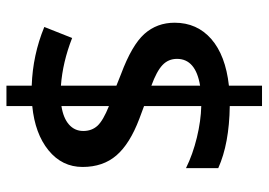

<svg xmlns="http://www.w3.org/2000/svg" viewBox="-134 -612 801 572"><g transform="rotate(-90 266.0 -326.5)"><path d="M483.8 -206.3Q483.8 -139.5 435.3 -97.1Q386.8 -54.6 296.3 -44.5V54.1H235.6V-42Q123.4 -43.5 50.6 -76.3V-172.4Q91.5 -152.2 141.6 -140Q191.6 -127.9 235.6 -126.9V-297.3L197.7 -311.4Q122.9 -339.7 88.5 -379.7Q54.1 -419.6 54.1 -480.5Q54.1 -541.5 103.6 -581.9Q153.2 -622.3 235.6 -630.4V-707.3H296.3V-632Q387.8 -628.9 471.2 -594.5L438.3 -511.6Q366 -539.9 296.3 -545V-379.7L330.6 -366Q417.1 -333.7 450.5 -296.3Q483.8 -258.8 483.8 -206.3ZM376.1 -199.2Q376.1 -225 357.7 -242.4Q339.2 -259.9 296.3 -275.5V-130.4Q376.1 -143.6 376.1 -199.2ZM235.6 -401.9V-543.5Q199.7 -537.9 180.5 -521Q161.3 -504 161.3 -478.5Q161.3 -453 176.9 -436Q192.6 -419.1 235.6 -401.9Z"/></g></svg>

Font: Khula SemiBold
Style: Regular
Weight: 600
Designer: Erin McLaughlin, Steve Matteson
Version: Version 1.002;PS 1.0;hotconv 1.0.72;makeotf.lib2.5.5900; ttf